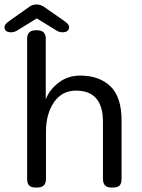

<svg xmlns="http://www.w3.org/2000/svg" viewBox="-48 -836 632 856"><path d="M111 -701H118Q156 -701 156 -663V-393Q173 -437 214 -468Q255 -499 310 -499Q394 -499 444 -451.5Q494 -404 494 -298V-38Q494 -18 485 -9Q476 0 456 0H448Q411 0 411 -38V-293Q411 -432 291 -432Q228 -432 192.5 -380Q157 -328 157 -249V-38Q157 0 118 0H111Q91 0 82 -9Q73 -18 73 -38V-663Q73 -701 111 -701ZM2 -692Q-28 -692 -28 -716Q-28 -728 -6 -743L83 -806Q97 -816 115 -816Q133 -816 149 -805L238 -743Q260 -728 260 -716Q260 -692 230 -692Q216 -692 202 -701L116 -754L30 -701Q16 -692 2 -692Z"/></svg>

Font: Merge One
Style: Regular
Weight: 400
Designer: Kosal Sen
Foundry: Philatype
Version: Version 1.001